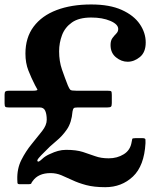

<svg xmlns="http://www.w3.org/2000/svg" viewBox="-20 -784 697 838"><path d="M55.5 0Q54 -47.5 73.2 -85.8Q92.5 -124 118.2 -155.2Q144 -186.5 164 -212.2Q184 -238 184 -261Q184 -285.5 177.5 -300.2Q171 -315 154 -315H18.5Q7 -315 3.5 -317.8Q0 -320.5 0 -332.5V-371Q0 -382 4 -385Q8 -388 18.5 -388H123Q146 -388 143 -393.8Q140 -399.5 133 -412Q117 -443 104 -476Q91 -509 91 -550Q91 -620 126.8 -667.8Q162.5 -715.5 227 -740Q291.5 -764.5 378 -764.5Q458.5 -764.5 511.2 -740.8Q564 -717 590 -679Q616 -641 616 -598.5Q616 -556 590.8 -535.2Q565.5 -514.5 537 -514.5Q510 -514.5 486.2 -533.8Q462.5 -553 462.5 -587.5Q462.5 -607 470.8 -618Q479 -629 487.5 -637.5Q496 -646 496 -657.5Q496 -678 461.5 -692.8Q427 -707.5 378 -707.5Q324.5 -707.5 294 -686Q263.5 -664.5 250.8 -630.8Q238 -597 238 -560Q238 -516.5 250.5 -480.5Q263 -444.5 276 -411.5Q282.5 -396 287 -392Q291.5 -388 314 -388H449Q462.5 -388 465.2 -385.5Q468 -383 468 -369.5V-334Q468 -322 464.5 -318.5Q461 -315 448 -315H319Q305 -315 301.8 -311.8Q298.5 -308.5 296.5 -297.5Q292.5 -249 272.2 -219.5Q252 -190 224.8 -167.8Q197.5 -145.5 172 -118.5Q160.5 -107.5 149.8 -95.2Q139 -83 145 -79Q149 -76 163.8 -90Q178.5 -104 199.5 -112.5Q216 -120.5 233 -125.2Q250 -130 268.5 -130Q312.5 -130 341.5 -120.8Q370.5 -111.5 395.8 -102.2Q421 -93 454.5 -93Q491.5 -93 520.2 -110.8Q549 -128.5 554.5 -164Q556.5 -174 557.2 -177.5Q558 -181 570.5 -181H602.5Q614 -181 614.8 -175Q615.5 -169 615 -159Q609.5 -60 560.2 -13.5Q511 33 439.5 33Q390.5 33 356 23.8Q321.5 14.5 295.8 2.2Q270 -10 247.8 -19.2Q225.5 -28.5 200.5 -28.5Q147 -28.5 122.5 6.5Q118 12 116.8 16Q115.5 20 106 20H66Q56.5 20 56.2 14Q56 8 55.5 0Z"/></svg>

Font: Besley SemiBold
Style: Regular
Weight: 600
Designer: Owen Earl
Foundry: indestructible type*
Version: Version 2.001; ttfautohint (v1.8.3)